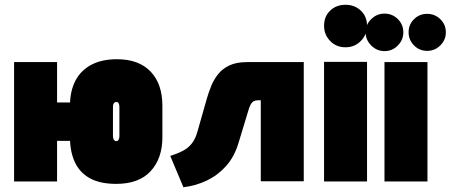

<svg xmlns="http://www.w3.org/2000/svg" viewBox="-20 -760 1887 804"><path d="M127 -331V-170H363V-331ZM660 -185V-317Q660 -409 610.5 -460.5Q561 -512 470 -512Q406 -512 362 -488.5Q318 -465 295.5 -421.5Q273 -378 273 -317V-185Q273 -126 293 -82Q313 -38 355.5 -14Q398 10 467 10Q562 10 611 -43.5Q660 -97 660 -185ZM480 -311V-191Q480 -185 478.5 -180Q477 -175 474.5 -172Q472 -169 467 -169Q462 -169 459 -172Q456 -175 454.5 -180Q453 -185 453 -191V-311Q453 -318 454.5 -323Q456 -328 459.5 -330.5Q463 -333 467 -333Q472 -333 474.5 -330.5Q477 -328 478.5 -323Q480 -318 480 -311ZM39 0H219V-500H39Z M1015 -500Q970 -500 940.5 -486Q911 -472 893 -449Q875 -426 864.5 -400Q854 -374 847 -350L808 -213Q799 -179 783.5 -159.5Q768 -140 746 -128.5Q724 -117 693 -107L748 24Q800 18 846 -4Q892 -26 926.5 -64.5Q961 -103 978 -159L1023 -307Q1027 -318 1031.5 -325.5Q1036 -333 1043 -336.5Q1050 -340 1059 -340H1072V-1H1252V-500Z M1337 0H1517V-501H1337ZM1427 -740Q1388 -740 1362.5 -715.5Q1337 -691 1337 -652Q1337 -615 1362.5 -588.5Q1388 -562 1427 -562Q1465 -562 1491 -588.5Q1517 -615 1517 -652Q1517 -691 1491 -715.5Q1465 -740 1427 -740Z M1590 -703Q1558 -703 1534.5 -680Q1511 -657 1511 -625Q1511 -593 1534.5 -569.5Q1558 -546 1590 -546Q1623 -546 1646 -569.5Q1669 -593 1669 -625Q1669 -657 1646 -680Q1623 -703 1590 -703ZM1769 -702Q1736 -702 1713.5 -679.5Q1691 -657 1691 -625Q1691 -593 1713.5 -570Q1736 -547 1769 -547Q1801 -547 1824 -570Q1847 -593 1847 -625Q1847 -657 1824 -679.5Q1801 -702 1769 -702ZM1590 0H1770V-500H1590Z"/></svg>

Font: Advent Pro Black
Style: Regular
Weight: 900
Version: Version 3.000